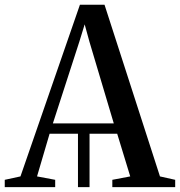

<svg xmlns="http://www.w3.org/2000/svg" viewBox="-40 -768 740 788"><path d="M-20.5 0V-30L44 -44L288 -748.5H389L616.5 -44L679 -30V0H421V-30L494.5 -44L441 -219H327.5V0H280V-219H163.5L112 -44L186.5 -30V0ZM177 -261.5H427L327 -597L307.5 -668L285.5 -596.5Z"/></svg>

Font: Merriweather 96pt
Style: Regular
Weight: 400
Version: Version 2.100